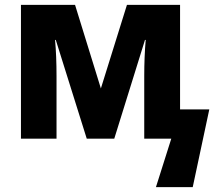

<svg xmlns="http://www.w3.org/2000/svg" viewBox="-20 -569 888 788"><path d="M839 -120 771 199H620L683 0H572V-258Q572 -296 573.5 -333.5Q575 -371 578 -405H575L449 0H336L209 -405H206Q212 -340 212 -256V0H66V-549H288L394 -206L501 -549H719V-120Z"/></svg>

Font: Noto Sans SemiCondensed ExtraBold
Style: Regular
Weight: 800
Width: 4
Designer: Monotype Design Team
Foundry: Monotype Imaging Inc.
Version: Version 2.013; ttfautohint (v1.8.4.7-5d5b)